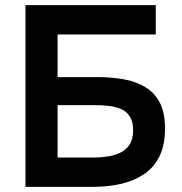

<svg xmlns="http://www.w3.org/2000/svg" viewBox="-20 -727 709 747"><path d="M79 0V-707H586V-593H204V-427H359Q411 -427 458.5 -419Q506 -411 543 -389.5Q580 -368 601 -329Q622 -290 622 -227Q622 -161 599.5 -117Q577 -73 537.5 -47.5Q498 -22 447.5 -11Q397 0 342 0ZM204 -114H340Q369 -114 397 -118Q425 -122 448 -133Q471 -144 484.5 -165Q498 -186 498 -220Q498 -253 485.5 -273Q473 -293 451.5 -302.5Q430 -312 403 -315Q376 -318 346 -318H204Z"/></svg>

Font: Onest SemiBold
Style: Regular
Weight: 600
Designer: Dmitri Voloshin, Andrey Kudryavtsev
Foundry: Dmitri Voloshin, Andrey Kudryavtsev
Version: Version 1.000;gftools[0.9.33]